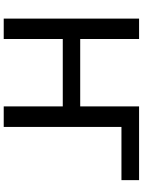

<svg xmlns="http://www.w3.org/2000/svg" viewBox="112 -880 768 1032"><g transform="rotate(90 496.0 -364.0)"><path d="M948.2 -727.5Q948.2 -704.1 948.2 -632.8Q877 -632.8 662.1 -632.8Q662.1 -474.6 662.1 0Q634.8 0 551.8 0Q551.8 -79.1 551.8 -317.4Q461.9 -317.4 189.5 -317.4Q189.5 -238.3 189.5 0Q162.1 0 80.1 0Q80.1 -181.6 80.1 -727.5Q107.4 -727.5 189.5 -727.5Q189.5 -648.4 189.5 -411.1Q280.3 -411.1 551.8 -411.1Q551.8 -490.2 551.8 -727.5Q651.4 -727.5 948.2 -727.5Z"/></g></svg>

Font: DeepSea
Style: Medium
Weight: 500
Designer: Stem
Version: Version 3.019;git-0a5106e0b